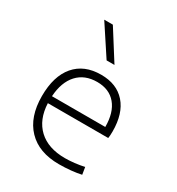

<svg xmlns="http://www.w3.org/2000/svg" viewBox="-189 -915 965 1045"><g transform="rotate(30 293.0 -392.5)"><path d="M338.4 9.8Q211.9 9.8 142.6 -62.5Q73.2 -134.8 73.2 -265.6Q73.2 -390.6 131.3 -459Q189.5 -527.3 295.4 -527.3Q394 -527.3 448.5 -465.3Q502.9 -403.3 502.9 -291Q502.9 -263.7 500 -248H120.6Q125 -147 184.8 -91.1Q244.6 -35.2 350.1 -35.2Q377.4 -35.2 409.7 -38.8Q441.9 -42.5 470.2 -48.8L477.5 -3.9Q449.7 2.4 412.8 6.1Q376 9.8 338.4 9.8ZM121.1 -292H456.1Q456.1 -382.8 414.3 -432.6Q372.6 -482.4 296.4 -482.4Q218.3 -482.4 172.6 -432.6Q127 -382.8 121.1 -292ZM281.2 -609.4 159.2 -794.9H213.4L330.6 -609.4Z"/></g></svg>

Font: Cascadia Code ExtraLight
Style: Regular
Weight: 200
Monospace: yes
Designer: Aaron Bell
Foundry: Saja Typeworks
Version: Version 2407.024; ttfautohint (v1.8.4)